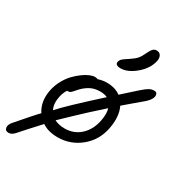

<svg xmlns="http://www.w3.org/2000/svg" viewBox="-237 -875 1066 1135"><g transform="rotate(30 295.5 -308.0)"><path d="M369.1 -539.1Q350.6 -539.1 342 -545.7Q333.5 -552.2 335.9 -564Q338.9 -577.1 348.6 -586.2Q358.4 -595.2 384.8 -611.8Q415.5 -631.8 429.7 -647.7Q443.8 -663.6 457 -692.9Q468.8 -718.8 479 -728.3Q489.3 -737.8 502 -737.8Q522.9 -737.8 531.5 -722.9Q540 -708 536.1 -687Q524.4 -629.4 471.2 -584.2Q418 -539.1 369.1 -539.1ZM-13.2 122.1Q-36.6 122.1 -39.6 102.3Q-42.5 82.5 -23.9 61Q74.7 -53.7 97.2 -75.2Q57.6 -135.7 74.2 -217.8Q81.5 -254.9 99.9 -288.6Q118.2 -322.3 140.4 -345.5Q162.6 -368.7 186.5 -386Q210.4 -403.3 230.7 -411.6Q251 -419.9 264.2 -419.9Q277.8 -419.9 284.2 -416Q315.9 -425.8 341.8 -425.8Q400.4 -425.8 437 -397.9Q473.6 -430.7 535.2 -485.8Q561 -508.3 576.4 -516.6Q591.8 -524.9 609.9 -524.9Q627.4 -524.9 630.4 -508.3Q634.3 -483.4 602.1 -452.1Q597.7 -448.2 592.8 -443.8Q569.3 -424.3 531 -391.6Q492.7 -358.9 479 -347.2Q508.3 -286.6 490.2 -198.2Q472.7 -109.9 405 -54.9Q337.4 0 251 0Q186 0 144 -28.8Q65.9 55.7 28.8 98.1Q8.8 122.1 -13.2 122.1ZM141.1 -214.8Q129.4 -161.1 147.9 -125Q195.8 -180.2 384.8 -351.1Q362.8 -360.8 336.9 -360.8Q304.7 -360.8 281.2 -351.3Q257.8 -341.8 233.9 -321.8Q219.7 -309.6 206.8 -293.9Q193.8 -278.3 186.3 -272.2Q178.7 -266.1 167 -266.1H162.1Q147 -242.2 141.1 -214.8ZM424.8 -213.9Q435.1 -264.6 424.8 -298.8Q379.4 -258.8 337.6 -220.2Q295.9 -181.6 273.2 -159.9Q250.5 -138.2 224.1 -113Q197.8 -87.9 190.9 -81.1Q220.2 -65.9 261.2 -65.9Q323.2 -65.9 367.2 -106Q411.1 -146 424.8 -213.9Z"/></g></svg>

Font: Shantell Sans Irregular Bouncy
Style: Italic
Weight: 300
Italic angle: -11.31°
Designer: Stephen Nixon, Anya Danilova, Shantell Martin
Foundry: Arrow Type
Version: Version 1.006;[9816181b4]